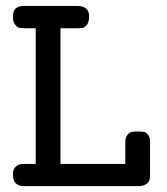

<svg xmlns="http://www.w3.org/2000/svg" viewBox="-20 -631 565 651"><path d="M23.9 -39.1Q23.9 -41 23.9 -42.5Q24.4 -56.2 31.2 -63.5Q39.1 -71.8 46.6 -73.5Q54.2 -75.2 65.9 -75.2H101.1V-535.2H65.9Q53.7 -535.2 46.4 -536.6Q39.1 -538.1 31.5 -547.1Q23.9 -556.2 23.9 -573.2Q23.9 -595.2 33.9 -603Q43.9 -610.8 62 -610.8H242.2Q282.2 -610.8 282.2 -575.2Q282.2 -557.1 275.1 -547.6Q268.1 -538.1 261 -536.6Q253.9 -535.2 240.2 -535.2H185.1V-75.2H404.8V-148.9Q404.8 -165 411.9 -173.6Q418.9 -182.1 425.5 -183.6Q432.1 -185.1 442.9 -185.1H446.8Q460 -185.1 467 -184.1Q474.1 -183.1 481.4 -174.6Q488.8 -166 488.8 -148.9V-41Q488.8 -27.8 486.8 -20.5Q484.9 -13.2 475.3 -6.6Q465.8 0 449.2 0H61Q23.9 0 23.9 -39.1Z"/></svg>

Font: CMU Typewriter Text
Style: Bold
Weight: 700
Version: Version 0.7.0